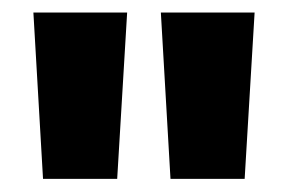

<svg xmlns="http://www.w3.org/2000/svg" viewBox="-20 -680 448 299"><path d="M162.5 -401.5H47L32 -660.5H178ZM361 -401.5H245.5L230.5 -660.5H376.5Z"/></svg>

Font: Anek Bangla
Style: Bold
Weight: 700
Designer: Sulekha Rajkumar (Bangla), Yesha Goshar (Latin)
Foundry: Ek Type
Version: Version 1.003